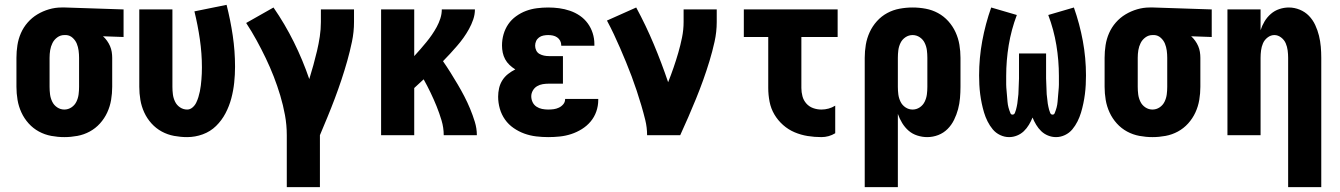

<svg xmlns="http://www.w3.org/2000/svg" viewBox="-20 -559 5540 794"><path d="M246 8Q219 8 192 3Q165 -2 141 -15Q117 -28 98.5 -48.5Q80 -69 68.5 -94Q57 -119 52.5 -146Q48 -173 48 -200V-320Q48 -346 52 -372Q56 -398 66.5 -422Q77 -446 94.5 -466Q112 -486 134.5 -499.5Q157 -513 182.5 -520.5Q208 -528 234 -528H250L491 -520V-406L406 -409Q415 -401 422.5 -390.5Q430 -380 435 -368.5Q440 -357 442 -344.5Q444 -332 444 -320V-200Q444 -173 439.5 -146Q435 -119 423.5 -94Q412 -69 393.5 -48.5Q375 -28 351 -15Q327 -2 300 3Q273 8 246 8ZM246 -106Q262 -106 275.5 -115Q289 -124 296 -138.5Q303 -153 305 -168.5Q307 -184 307 -200V-320Q307 -335 305 -350Q303 -365 297.5 -378.5Q292 -392 280.5 -402.5Q269 -413 254 -414H246Q230 -414 217 -404.5Q204 -395 197 -381Q190 -367 187.5 -351.5Q185 -336 185 -320V-200Q185 -184 187 -168.5Q189 -153 196 -138.5Q203 -124 216.5 -115Q230 -106 246 -106Z M754 8Q727 8 700 3Q673 -2 649 -15Q625 -28 606.5 -48.5Q588 -69 576.5 -94Q565 -119 560.5 -146Q556 -173 556 -200V-520H693V-200Q693 -184 695 -168.5Q697 -153 704 -138.5Q711 -124 724.5 -115Q738 -106 754 -106Q766 -106 776 -114.5Q786 -123 791.5 -134.5Q797 -146 800.5 -157.5Q804 -169 806.5 -181Q809 -193 810.5 -205.5Q812 -218 813 -230.5Q814 -243 814.5 -255Q815 -267 815 -280Q815 -338 806.5 -396.5Q798 -455 784 -512L917 -539Q933 -476 942.5 -412Q952 -348 952 -283Q952 -250 948.5 -217Q945 -184 936.5 -152Q928 -120 912.5 -90.5Q897 -61 873.5 -38Q850 -15 818.5 -3.5Q787 8 754 8Z M1303 215H1166V0Q1166 -42 1158.5 -83Q1151 -124 1139 -164Q1127 -204 1112 -242.5Q1097 -281 1079 -318.5Q1061 -356 1041 -392.5Q1021 -429 998 -464L1111 -528Q1158 -460 1195 -385.5Q1232 -311 1259 -232Q1268 -261 1276 -290Q1284 -319 1291 -348.5Q1298 -378 1302.5 -408Q1307 -438 1307 -468V-520H1444V-468Q1444 -427 1435.5 -386.5Q1427 -346 1416 -307Q1405 -268 1392 -229Q1379 -190 1364.5 -151.5Q1350 -113 1334.5 -75.5Q1319 -38 1303 0Z M1556 0V-520H1693V-327Q1706 -341 1718.5 -355.5Q1731 -370 1743 -384.5Q1755 -399 1766 -415Q1777 -431 1786 -447.5Q1795 -464 1801 -482.5Q1807 -501 1807 -520H1944Q1944 -499 1937 -478.5Q1930 -458 1919.5 -439Q1909 -420 1896.5 -402.5Q1884 -385 1870 -369Q1856 -353 1841.5 -337Q1827 -321 1812 -306Q1828 -283 1843 -259Q1858 -235 1872.5 -210.5Q1887 -186 1900 -161Q1913 -136 1924 -109.5Q1935 -83 1943.5 -55.5Q1952 -28 1952 0H1815Q1815 -31 1806 -61Q1797 -91 1785.5 -119.5Q1774 -148 1760.5 -176Q1747 -204 1732 -231Q1722 -222 1712.5 -213Q1703 -204 1693 -195V0Z M2247 8Q2222 8 2197 5Q2172 2 2148.5 -6.5Q2125 -15 2104 -29.5Q2083 -44 2068.5 -64.5Q2054 -85 2047 -109.5Q2040 -134 2040 -159Q2040 -177 2044 -194.5Q2048 -212 2057.5 -227Q2067 -242 2081 -253Q2095 -264 2111 -272Q2098 -280 2087 -290.5Q2076 -301 2069 -314Q2062 -327 2059 -341.5Q2056 -356 2056 -371Q2056 -395 2062.5 -417.5Q2069 -440 2082 -459Q2095 -478 2114.5 -492Q2134 -506 2155.5 -514Q2177 -522 2200.5 -525Q2224 -528 2247 -528Q2270 -528 2292.5 -525Q2315 -522 2337 -514.5Q2359 -507 2378 -494Q2397 -481 2410.5 -462.5Q2424 -444 2431 -422Q2438 -400 2438 -377V-370H2301V-372Q2301 -382 2296.5 -390.5Q2292 -399 2284 -404.5Q2276 -410 2266.5 -412Q2257 -414 2247 -414Q2237 -414 2227 -412Q2217 -410 2209 -404Q2201 -398 2197 -389Q2193 -380 2193 -370Q2193 -360 2197.5 -350.5Q2202 -341 2211 -336Q2220 -331 2230 -329Q2240 -327 2250 -327H2308V-213H2250Q2237 -213 2224.5 -211Q2212 -209 2201 -202.5Q2190 -196 2183.5 -184.5Q2177 -173 2177 -161Q2177 -148 2182.5 -136.5Q2188 -125 2198.5 -118Q2209 -111 2221.5 -108.5Q2234 -106 2247 -106Q2259 -106 2270 -107.5Q2281 -109 2291.5 -114Q2302 -119 2309.5 -128Q2317 -137 2317 -149V-150H2454V-145Q2454 -121 2446 -98Q2438 -75 2422.5 -56.5Q2407 -38 2386 -25Q2365 -12 2342 -4.5Q2319 3 2295 5.5Q2271 8 2247 8Z M2656 0Q2656 -32 2648.5 -62.5Q2641 -93 2632 -123.5Q2623 -154 2613 -184Q2603 -214 2592 -243.5Q2581 -273 2569 -302Q2557 -331 2544.5 -360Q2532 -389 2518.5 -417.5Q2505 -446 2490 -474L2611 -528Q2651 -454 2683.5 -376.5Q2716 -299 2743 -219Q2755 -249 2765.5 -279.5Q2776 -310 2785 -341Q2794 -372 2800.5 -404Q2807 -436 2807 -468V-520H2944V-468Q2944 -427 2935 -386.5Q2926 -346 2914 -306.5Q2902 -267 2888 -228Q2874 -189 2858.5 -151Q2843 -113 2826.5 -75Q2810 -37 2793 0Z M3377 8Q3348 8 3320 3.5Q3292 -1 3266 -12Q3240 -23 3218.5 -42Q3197 -61 3182.5 -85.5Q3168 -110 3162.5 -138.5Q3157 -167 3157 -195V-406H3056V-520H3444V-406H3294V-195Q3294 -178 3298.5 -161Q3303 -144 3314.5 -131Q3326 -118 3342.5 -112Q3359 -106 3377 -106Q3392 -106 3406.5 -110Q3421 -114 3434 -122V-8Q3421 0 3406.5 4Q3392 8 3377 8Z M3556 215V-320Q3556 -347 3560.5 -374Q3565 -401 3576.5 -426Q3588 -451 3606.5 -471.5Q3625 -492 3649 -505Q3673 -518 3700 -523Q3727 -528 3754 -528Q3781 -528 3808 -523Q3835 -518 3859 -505Q3883 -492 3901.5 -471.5Q3920 -451 3931.5 -426Q3943 -401 3947.5 -374Q3952 -347 3952 -320V-200Q3952 -177 3950 -153.5Q3948 -130 3942 -107.5Q3936 -85 3925.5 -63.5Q3915 -42 3898.5 -25.5Q3882 -9 3860 -0.5Q3838 8 3814 8Q3794 8 3773.5 1.5Q3753 -5 3737.5 -18.5Q3722 -32 3711 -50Q3700 -68 3693 -88V215ZM3754 -106Q3770 -106 3783.5 -115Q3797 -124 3804 -138.5Q3811 -153 3813 -168.5Q3815 -184 3815 -200V-320Q3815 -336 3813 -351.5Q3811 -367 3804 -381.5Q3797 -396 3783.5 -405Q3770 -414 3754 -414Q3738 -414 3724.5 -405Q3711 -396 3704 -381.5Q3697 -367 3695 -351.5Q3693 -336 3693 -320V-200Q3693 -184 3695 -168.5Q3697 -153 3704 -138.5Q3711 -124 3724.5 -115Q3738 -106 3754 -106Z M4153 8Q4134 8 4116 -0.5Q4098 -9 4085.5 -24Q4073 -39 4064 -57Q4055 -75 4049.5 -93.5Q4044 -112 4040 -131Q4036 -150 4033.5 -169.5Q4031 -189 4030 -208.5Q4029 -228 4029 -247Q4029 -319 4042 -389.5Q4055 -460 4079 -528L4185 -497Q4162 -436 4151.5 -372.5Q4141 -309 4141 -245Q4141 -239 4141 -233Q4141 -227 4141 -221Q4141 -215 4141 -209Q4141 -203 4141.5 -197Q4142 -191 4142.5 -185Q4143 -179 4143.5 -173.5Q4144 -168 4144.5 -162Q4145 -156 4145.5 -150Q4146 -144 4146.5 -138Q4147 -132 4148 -126Q4149 -120 4150.5 -114.5Q4152 -109 4154 -103Q4156 -97 4158.5 -91Q4161 -85 4167 -85Q4174 -85 4177 -92Q4180 -99 4181.5 -105Q4183 -111 4184.5 -117.5Q4186 -124 4187 -130.5Q4188 -137 4188.5 -143.5Q4189 -150 4190 -156.5Q4191 -163 4191.5 -169.5Q4192 -176 4192 -182.5Q4192 -189 4192.5 -195.5Q4193 -202 4193 -208.5Q4193 -215 4193.5 -221.5Q4194 -228 4194 -234.5Q4194 -241 4194 -247.5Q4194 -254 4194 -260V-338H4306V-260Q4306 -254 4306 -247.5Q4306 -241 4306 -234.5Q4306 -228 4306.5 -221.5Q4307 -215 4307 -208.5Q4307 -202 4307.5 -195.5Q4308 -189 4308 -182.5Q4308 -176 4308.5 -169.5Q4309 -163 4310 -156.5Q4311 -150 4311.5 -143.5Q4312 -137 4313 -130.5Q4314 -124 4315.5 -117.5Q4317 -111 4318.5 -105Q4320 -99 4323 -92Q4326 -85 4333 -85Q4339 -85 4341.5 -91Q4344 -97 4346 -103Q4348 -109 4349.5 -114.5Q4351 -120 4352 -126Q4353 -132 4353.5 -138Q4354 -144 4354.5 -150Q4355 -156 4355.5 -162Q4356 -168 4356.5 -173.5Q4357 -179 4357.5 -185Q4358 -191 4358.5 -197Q4359 -203 4359 -209Q4359 -215 4359 -221Q4359 -227 4359 -233Q4359 -239 4359 -245Q4359 -309 4348.5 -372.5Q4338 -436 4315 -497L4421 -528Q4445 -460 4458 -389.5Q4471 -319 4471 -247Q4471 -228 4470 -208.5Q4469 -189 4466.5 -169.5Q4464 -150 4460 -131Q4456 -112 4450.5 -93.5Q4445 -75 4436 -57Q4427 -39 4414.5 -24Q4402 -9 4384 -0.5Q4366 8 4347 8Q4330 8 4314 1.5Q4298 -5 4286 -16.5Q4274 -28 4265 -43Q4256 -58 4250 -73Q4244 -58 4235 -43Q4226 -28 4214 -16.5Q4202 -5 4186 1.5Q4170 8 4153 8Z M4746 8Q4719 8 4692 3Q4665 -2 4641 -15Q4617 -28 4598.5 -48.5Q4580 -69 4568.5 -94Q4557 -119 4552.5 -146Q4548 -173 4548 -200V-320Q4548 -346 4552 -372Q4556 -398 4566.5 -422Q4577 -446 4594.5 -466Q4612 -486 4634.5 -499.5Q4657 -513 4682.5 -520.5Q4708 -528 4734 -528H4750L4991 -520V-406L4906 -409Q4915 -401 4922.5 -390.5Q4930 -380 4935 -368.5Q4940 -357 4942 -344.5Q4944 -332 4944 -320V-200Q4944 -173 4939.5 -146Q4935 -119 4923.5 -94Q4912 -69 4893.5 -48.5Q4875 -28 4851 -15Q4827 -2 4800 3Q4773 8 4746 8ZM4746 -106Q4762 -106 4775.5 -115Q4789 -124 4796 -138.5Q4803 -153 4805 -168.5Q4807 -184 4807 -200V-320Q4807 -335 4805 -350Q4803 -365 4797.5 -378.5Q4792 -392 4780.5 -402.5Q4769 -413 4754 -414H4746Q4730 -414 4717 -404.5Q4704 -395 4697 -381Q4690 -367 4687.5 -351.5Q4685 -336 4685 -320V-200Q4685 -184 4687 -168.5Q4689 -153 4696 -138.5Q4703 -124 4716.5 -115Q4730 -106 4746 -106Z M5444 215H5307V-320Q5307 -335 5305 -350.5Q5303 -366 5297 -380Q5291 -394 5278 -404Q5265 -414 5250 -414Q5235 -414 5222 -404Q5209 -394 5203 -380Q5197 -366 5195 -350.5Q5193 -335 5193 -320V0H5056V-520H5193V-434Q5199 -453 5209.5 -470.5Q5220 -488 5235.5 -501.5Q5251 -515 5270.5 -521.5Q5290 -528 5310 -528Q5333 -528 5355 -519Q5377 -510 5393 -493.5Q5409 -477 5419 -455.5Q5429 -434 5434.5 -411.5Q5440 -389 5442 -366Q5444 -343 5444 -320Z"/></svg>

Font: Iosevka Term Curly Heavy
Style: Regular
Weight: 900
Designer: Belleve Invis
Foundry: Belleve Invis
Version: Version 32.3.0